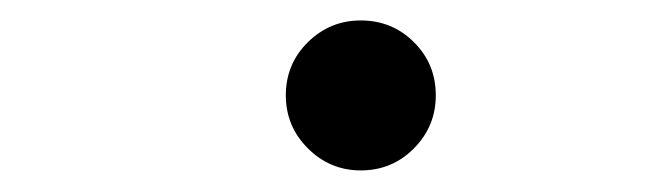

<svg xmlns="http://www.w3.org/2000/svg" viewBox="-20 -547 626 185"><path d="M327.6 -382.8Q297.9 -382.8 276.6 -404.1Q255.4 -425.3 255.4 -455.1Q255.4 -485.4 276.6 -506.3Q297.9 -527.3 327.6 -527.3Q357.9 -527.3 378.9 -506.3Q399.9 -485.4 399.9 -455.1Q399.9 -425.3 378.9 -404.1Q357.9 -382.8 327.6 -382.8Z"/></svg>

Font: Cascadia Mono PL
Style: Italic
Weight: 400
Italic angle: -10°
Monospace: yes
Designer: Aaron Bell
Foundry: Saja Typeworks
Version: Version 2404.023; ttfautohint (v1.8.4)